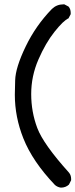

<svg xmlns="http://www.w3.org/2000/svg" viewBox="-20 -801 346 880"><path d="M259 59Q244 57 232 47Q129 -61 87 -167Q48 -265 48 -367Q48 -375 49.5 -433Q51 -491 97.5 -587.5Q144 -684 218 -760Q240 -781 270 -781H275L294 -771Q304 -760 304 -742V-736L294 -717Q271 -707 230 -655.5Q189 -604 156 -528Q123 -452 123 -370Q123 -288 151 -214Q179 -140 296 -10Q306 2 306 19V25L296 45Q281 59 259 59Z"/></svg>

Font: Xiaolai SC
Style: Regular
Weight: 400
Designer: Nozomi Seto 瀬戸のぞみ
Version: Version 3.11;December 4, 2020;FontCreator 13.0.0.2613 64-bit